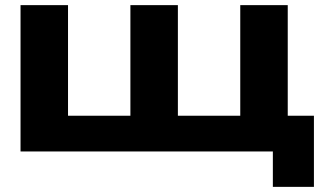

<svg xmlns="http://www.w3.org/2000/svg" viewBox="-20 -590 1271 748"><path d="M1101 -570V-83L1045 -139H1203V138H1043V-42L1107 0H60V-570H245V-83L189 -139H535L488 -83V-570H673V-83L617 -139H963L916 -83V-570Z"/></svg>

Font: Unbounded SemiBold
Style: Regular
Weight: 600
Designer: Luke Prowse, Jean-Baptiste Morizot, Fátima Lázaro, Florian Runge
Foundry: NaN
Version: Version 1.700